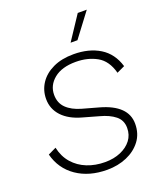

<svg xmlns="http://www.w3.org/2000/svg" viewBox="-169 -1045 963 1158"><g transform="rotate(-20 312.5 -466.0)"><path d="M472 -941H530L414 -787H370ZM317 9Q201 9 121 -46Q41 -101 16 -198L68 -223Q81 -163 117 -122Q153 -81 205.5 -60Q258 -39 321 -39Q377 -39 421 -58Q465 -77 490 -110Q515 -143 515 -188Q515 -237 479 -266Q443 -295 382 -311L283 -339Q202 -361 158.5 -407.5Q115 -454 115 -518Q115 -574 145 -619Q175 -664 230.5 -690Q286 -716 362 -716Q461 -716 530 -673.5Q599 -631 625 -544L574 -520Q552 -603 493.5 -635.5Q435 -668 359 -668Q269 -668 219 -627Q169 -586 169 -525Q169 -473 202.5 -440Q236 -407 296 -390L400 -361Q569 -314 569 -195Q569 -131 534.5 -85.5Q500 -40 443 -15.5Q386 9 317 9Z"/></g></svg>

Font: Prodigy Sans Light
Style: Italic
Weight: 300
Italic angle: -13°
Designer: Wei Huang
Foundry: Wei Huang
Version: Version 1.003; ttfautohint (v1.8.3)